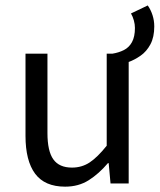

<svg xmlns="http://www.w3.org/2000/svg" viewBox="-20 -687 598 719"><path d="M460.4 -454.3 401.5 -486.1Q424.8 -489.9 443.9 -499.5Q463.1 -509.1 474.2 -529.2Q485.3 -549.4 485.3 -582.4Q485.3 -596 481.3 -610.4Q477.4 -624.7 470.5 -636.6L533.3 -666.6Q544.7 -650.3 551.2 -630.1Q557.7 -609.9 557.7 -588.1Q557.7 -548.1 543.4 -521.2Q529.1 -494.3 506.6 -478.6Q484.2 -462.8 460.4 -454.3ZM223.9 12Q147.6 12 111.5 -36.5Q75.5 -85.1 75.5 -178.1V-486.1H157.7V-188.7Q157.7 -121.1 179.7 -90.3Q201.7 -59.4 249.5 -59.4Q286.7 -59.4 316 -78.9Q345.3 -98.4 379.6 -141.3V-486.1H461.9V0H393.9L387 -76.1H384.2Q350.4 -36.3 312.4 -12.2Q274.3 12 223.9 12Z"/></svg>

Font: Source Sans 3
Style: Regular
Weight: 200
Designer: Paul D. Hunt
Foundry: Adobe
Version: Version 3.046;hotconv 1.0.118;makeotfexe 2.5.65603